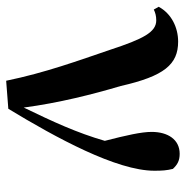

<svg xmlns="http://www.w3.org/2000/svg" viewBox="-10 -583 603 623"><g transform="rotate(90 291.5 -271.5)"><path d="M242 10 333 3C427 -152 534 -348 534 -471C534 -496 533 -511 528 -531C514 -546 501 -553 479 -553C433 -553 408 -515 408 -462C408 -429 419 -380 437 -310C411 -220 375 -142 329 -47C314 -161 286 -271 259 -362C227 -503 189 -548 115 -548C69 -548 24 -526 2 -485L11 -469C21 -474 32 -477 46 -477C84 -477 106 -436 142 -326C176 -226 216 -117 242 10Z"/></g></svg>

Font: Noto Serif CJK TC
Style: Bold
Weight: 700
Designer: Ryoko NISHIZUKA 西塚涼子 (kana & ideographs); Frank Grießhammer (Latin, Greek & Cyrillic); Wenlong ZHANG 张文龙 (bopomofo); San
Foundry: Adobe
Version: Version 2.001;hotconv 1.1.0;makeotfexe 2.6.0